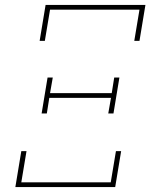

<svg xmlns="http://www.w3.org/2000/svg" viewBox="-20 -755 640 775"><path d="M140 -590 164 -735H567L543 -590H522L543 -716H182L161 -590ZM148 -297 172 -442H193L182 -379H431L441 -442H462L438 -297H417L428 -360H179L169 -297ZM42 0 66 -145H87L66 -19H427L448 -145H469L445 0Z"/></svg>

Font: Iosevka Curly Slab ThEx
Style: Italic
Weight: 100
Width: 7
Italic angle: -9°
Monospace: yes
Designer: Belleve Invis
Foundry: Belleve Invis
Version: Version 11.1.0; ttfautohint (v1.8.3)